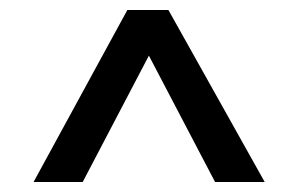

<svg xmlns="http://www.w3.org/2000/svg" viewBox="-20 -680 600 383"><path d="M234 -660H316L508 -317H409L277 -569L145 -317H47Z"/></svg>

Font: sheba-seeBold
Style: Regular
Weight: 600
Designer: Mohamed Galeb, the designers
Foundry: Kief Type Foundry
Version: Version 2.010; ttfautohint (v1.5.33-1714) -l 8 -r 50 -G 200 